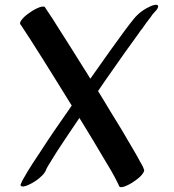

<svg xmlns="http://www.w3.org/2000/svg" viewBox="-20 -765 720 795"><path d="M622 -745C610 -743 598 -737 587 -731C573 -723 560 -714 549 -703C539 -694 531 -683 523 -673C511 -658 500 -643 489 -628C453 -579 418 -530 383 -480L354 -439C345 -454 336 -469 326 -484C293 -536 261 -589 227 -641C209 -670 190 -700 170 -729C169 -731 168 -733 166 -735C165 -737 162 -738 159 -738C154 -738 148 -736 144 -735C131 -730 117 -723 105 -714C93 -706 81 -697 72 -686C70 -683 63 -675 63 -669C63 -668 63 -666 64 -665C69 -659 73 -651 78 -644L108 -598C139 -549 170 -501 200 -452L277 -328L262 -306C224 -252 186 -197 150 -141C125 -104 100 -66 78 -27C73 -19 69 -10 65 0C65 6 70 7 74 7H78C90 5 102 -1 113 -7C127 -15 140 -24 151 -35C159 -42 165 -49 169 -59C168 -57 167 -55 167 -53C171 -64 176 -74 182 -83L184 -86C195 -105 207 -123 218 -141C248 -186 278 -232 309 -277C309 -276 310 -274 311 -273C344 -219 378 -164 410 -109C431 -74 452 -40 469 -4L474 7C475 9 478 10 481 10C487 10 494 8 496 7C509 2 523 -5 535 -14C547 -22 559 -31 568 -42C568 -43 577 -53 577 -59C577 -60 577 -62 576 -63C573 -74 567 -84 561 -94C551 -112 541 -131 530 -149C500 -201 469 -253 437 -304C420 -333 403 -360 386 -388C404 -415 423 -442 442 -469C478 -521 515 -573 553 -625C558 -633 564 -641 570 -648C580 -663 591 -678 603 -693C608 -701 614 -709 621 -716C627 -722 634 -730 635 -738C635 -744 631 -745 627 -745Z"/></svg>

Font: Petaluma Script
Style: Regular
Weight: 400
Designer: Daniel Spreadbury
Foundry: Steinberg Media Technologies GmbH
Version: Version 1.10